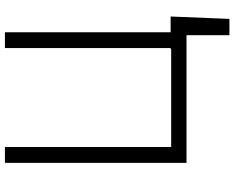

<svg xmlns="http://www.w3.org/2000/svg" viewBox="-105 -662 939 769"><g transform="rotate(-90 364.5 -277.5)"><path d="M682.9 -63.6H619.7V-727.3H556.5V-63.6H552.9V-61.4H160.2V-727.3H96.6V0H608V171.9H673.3Z"/></g></svg>

Font: Karasuma Gothic
Style: Light
Weight: 300
Designer: Rasmus Andersson / Ryoko Nishizuka
Foundry: rsms
Version: Version 1.00